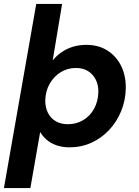

<svg xmlns="http://www.w3.org/2000/svg" viewBox="-37 -740 708 980"><path d="M-17 220 148 -720H280L232 -432Q251 -455 276.5 -473Q302 -491 334 -501Q366 -511 404 -511Q466 -511 511.5 -482Q557 -453 581.5 -403Q606 -353 605 -290Q604 -228 581.5 -173Q559 -118 520 -76.5Q481 -35 429.5 -11.5Q378 12 318 12Q282 12 252.5 2Q223 -8 202 -26Q181 -44 168 -66L118 220ZM309 -106Q353 -106 388 -127Q423 -148 443.5 -185.5Q464 -223 465 -270Q466 -305 452 -333Q438 -361 412.5 -377Q387 -393 351 -393Q307 -393 272 -371Q237 -349 216 -311.5Q195 -274 194 -226Q194 -191 208 -163.5Q222 -136 248 -121Q274 -106 309 -106Z"/></svg>

Font: DM Sans 20pt
Style: Bold Italic
Weight: 700
Italic angle: -10°
Version: Version 4.004;gftools[0.9.30]